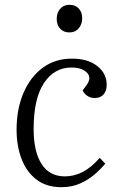

<svg xmlns="http://www.w3.org/2000/svg" viewBox="-20 -765 505 799"><path d="M279 -521Q346 -521 385 -490Q424 -459 424 -412Q424 -386 410.5 -371.5Q397 -357 374 -357Q357 -357 343.5 -366Q330 -375 324 -389L339 -409Q363 -441 342 -462.5Q321 -484 277 -484Q206 -484 163 -419.5Q120 -355 120 -228Q120 -134 153 -82.5Q186 -31 250 -31Q288 -31 323.5 -49Q359 -67 395 -108L418 -84Q400 -62 374 -39.5Q348 -17 313.5 -1.5Q279 14 235 14Q173 14 131.5 -18Q90 -50 69.5 -104Q49 -158 49 -225Q49 -312 78 -379Q107 -446 158.5 -483.5Q210 -521 279 -521ZM216 -686Q216 -712 230.5 -728.5Q245 -745 269 -745Q294 -745 308 -729.5Q322 -714 322 -689Q322 -664 307.5 -647Q293 -630 269 -630Q245 -630 230.5 -645.5Q216 -661 216 -686Z"/></svg>

Font: Literata 36pt Light
Style: Italic
Weight: 300
Italic angle: -2°
Designer: Latin by Veronika Burian and Jose Scaglione. Greek by Irene Vlachou. Cyrillic by Vera Evstafieva
Foundry: TypeTogether
Version: Version 3.002